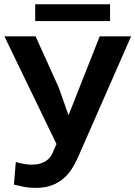

<svg xmlns="http://www.w3.org/2000/svg" viewBox="-20 -884 644 914"><path d="M259.8 -466.8 306.2 -335.4 454.6 -710.9H604L351.1 -134.8Q338.4 -106 321.5 -79.6Q304.7 -53.2 281 -33.2Q257.3 -13.2 225.6 -1.5Q193.8 10.3 150.9 10.3Q116.2 10.3 89.6 4.6Q63 -1 46.4 -5.4L55.2 -112.8Q61.5 -110.8 70.6 -108.6Q79.6 -106.4 89.4 -104.5Q99.1 -102.5 109.4 -101.3Q119.6 -100.1 128.9 -100.1Q152.3 -100.1 169.9 -105Q187.5 -109.9 200.2 -118.7Q212.9 -127.4 221.4 -139.9Q230 -152.3 235.4 -168L249 -198.2L1 -710.9H149.4ZM503.9 -783.7H147.5V-863.8H503.9Z"/></svg>

Font: Roboto Mono
Style: Bold
Weight: 700
Designer: Google
Version: Version 2.000985; 2015; ttfautohint (v1.3)